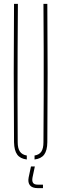

<svg xmlns="http://www.w3.org/2000/svg" viewBox="-20 -820 317 992"><path d="M52.5 -85Q51 -264.5 51 -442.8Q51 -621 52.5 -800H72.5Q71.5 -680.5 71 -561.5Q70.5 -442.5 70.5 -323.5Q70.5 -204.5 71.5 -85Q71.5 -53.5 82.8 -37Q94 -20.5 118.5 -16.5V4Q84.5 0 69 -21.2Q53.5 -42.5 52.5 -85ZM158.5 4V-16.5Q183 -20.5 193.8 -37Q204.5 -53.5 204.5 -85Q205.5 -204.5 205.8 -323.5Q206 -442.5 205.8 -561.5Q205.5 -680.5 204.5 -800H224.5Q226 -621 226 -442.8Q226 -264.5 224.5 -85Q224 -42.5 208.2 -21.2Q192.5 0 158.5 4ZM202 152H175Q146.5 152 134.8 137.5Q123 123 128 97L140 40H160L148 97Q144.5 115.5 150.8 124.8Q157 134 175 134H202Z"/></svg>

Font: Big Shoulders Stencil Display SC Thin
Style: Regular
Weight: 100
Designer: Patric King
Foundry: XO Type Co
Version: Version 2.001